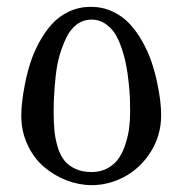

<svg xmlns="http://www.w3.org/2000/svg" viewBox="-20 -538 530 559"><path d="M449.2 -203.1Q449.2 -144 419.2 -96.4Q389.2 -48.8 343.3 -23.9Q297.4 1 247.1 1Q210 1 173.8 -12.9Q137.7 -26.9 108.2 -52Q78.6 -77.1 60.3 -116.2Q42 -155.3 42 -201.2Q42 -218.3 44.4 -241.2Q46.9 -264.2 53 -295.2Q59.1 -326.2 68.8 -356.2Q78.6 -386.2 94.7 -415.8Q110.8 -445.3 131.1 -467.8Q151.4 -490.2 180.7 -504.2Q210 -518.1 244.1 -518.1Q278.3 -518.1 307.4 -504.6Q336.4 -491.2 356.9 -469.2Q377.4 -447.3 394 -418Q410.6 -388.7 420.7 -359.1Q430.7 -329.6 437.3 -298.8Q443.8 -268.1 446.5 -244.6Q449.2 -221.2 449.2 -203.1ZM247.1 -481Q222.7 -481 203.6 -466.8Q184.6 -452.6 172.9 -428Q161.1 -403.3 153.3 -376.2Q145.5 -349.1 142.1 -316.2Q138.7 -283.2 137.5 -260.3Q136.2 -237.3 136.2 -213.9Q136.2 -182.6 138.4 -158.7Q140.6 -134.8 147.7 -110.8Q154.8 -86.9 166.7 -71.5Q178.7 -56.2 199 -46.6Q219.2 -37.1 247.1 -37.1Q273.9 -37.1 294.7 -49.1Q315.4 -61 327.1 -79.1Q338.9 -97.2 346.4 -121.8Q354 -146.5 356.4 -168.5Q358.9 -190.4 358.9 -213.9Q358.9 -232.9 358.2 -252.2Q357.4 -271.5 354.5 -299.1Q351.6 -326.7 346.9 -350.3Q342.3 -374 333.7 -398.9Q325.2 -423.8 314 -441.2Q302.7 -458.5 285.4 -469.7Q268.1 -481 247.1 -481Z"/></svg>

Font: Wesal
Style: Regular
Weight: 300
Designer: Ahmed zaza
Foundry: Ahmed zaza
Version: Version 2.01